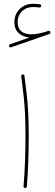

<svg xmlns="http://www.w3.org/2000/svg" viewBox="-20 -961 283 989"><path d="M26.9 -722.2Q27.8 -719.2 30.8 -717.5Q33.7 -715.8 37.1 -717.3L234.9 -786.1Q237.3 -787.1 239 -790Q240.7 -793 239.7 -796.4Q238.8 -799.3 236.1 -801.3Q233.4 -803.2 229.5 -801.8Q203.1 -793 180.7 -788.6Q158.2 -784.2 141.1 -784.2Q108.4 -784.2 89.6 -799.8Q70.8 -815.4 70.8 -846.7Q70.8 -880.9 93.3 -902.8Q115.7 -924.8 149.9 -924.8Q156.7 -924.8 167 -924.1Q177.2 -923.3 182.6 -922.4Q186.5 -921.9 189.5 -924.6Q192.4 -927.2 192.4 -930.7Q192.4 -933.6 190.4 -936Q188.5 -938.5 185.5 -939Q178.7 -939.9 168 -940.7Q157.2 -941.4 149.9 -941.4Q108.9 -941.4 81.5 -914.6Q54.2 -887.7 54.2 -846.7Q54.2 -811 75.9 -790.8Q97.7 -770.5 131.8 -768.1L31.2 -732.9Q27.8 -731.4 26.9 -728.3Q25.9 -725.1 26.9 -722.2ZM89.4 -568.4Q97.2 -509.8 102.1 -464.1Q106.9 -418.5 109.1 -370.8Q111.3 -323.2 111.3 -259.3Q111.3 -198.7 108.9 -129.9Q106.4 -61 101.1 -1Q100.6 2.4 103 4.9Q105.5 7.3 108.9 7.8Q112.3 8.3 115 5.9Q117.7 3.4 118.2 0Q123.5 -61 125.7 -129.9Q127.9 -198.7 127.9 -259.3Q127.9 -323.7 125.7 -371.8Q123.5 -419.9 118.7 -465.8Q113.8 -511.7 106 -570.3Q105.5 -573.7 102.8 -575.9Q100.1 -578.1 96.7 -577.6Q93.3 -577.1 91.1 -574.5Q88.9 -571.8 89.4 -568.4Z"/></svg>

Font: Mikhak VF
Style: Regular
Weight: 100
Designer: Amin Abedi
Version: Version 3.001